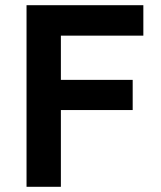

<svg xmlns="http://www.w3.org/2000/svg" viewBox="-20 -718 617 738"><path d="M214 0H82V-698H531V-581H214V-411H490V-295H214Z"/></svg>

Font: IBM Plex Sans SemiBold
Style: Regular
Weight: 600
Designer: Mike Abbink, Paul van der Laan, Pieter van Rosmalen
Foundry: Bold Monday
Version: Version 3.201